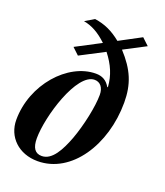

<svg xmlns="http://www.w3.org/2000/svg" viewBox="-135 -789 767 892"><g transform="rotate(20 248.5 -343.0)"><path d="M322 -375C322 -318 301 -218 274 -145C249 -79 216 -16 165 -16C132 -16 116 -39 116 -86C116 -194 188 -433 276 -433C304 -433 322 -411 322 -375ZM454 -664 420 -696 313 -639C270 -674 230 -692 181 -699L136 -672C176 -665 213 -645 253 -607L131 -543L164 -512L283 -574C322 -524 341 -478 345 -424L343 -420C326 -450 303 -462 272 -462C134 -462 -3 -309 -3 -134C-3 -50 61 13 155 13C322 13 441 -171 441 -380C441 -471 415 -534 347 -608Z"/></g></svg>

Font: XITS
Style: Bold Italic
Weight: 700
Italic angle: -16.33°
Designer: MicroPress Inc., with final additions and corrections provided by Coen Hoffman, Elsevier (retired)
Version: Version 1.302